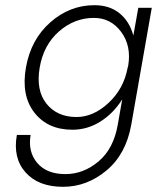

<svg xmlns="http://www.w3.org/2000/svg" viewBox="-20 -490 605 740"><path d="M344 -470Q402 -470 440.5 -439Q479 -408 494 -353L513 -460H565L486 -10Q466 104 390.5 167Q315 230 223 230Q128 230 78.5 174.5Q29 119 45 30H98Q87 95 123.5 138Q160 181 232 181Q302 181 360 132Q418 83 434 -10L451 -107Q417 -53 367 -21.5Q317 10 259 10Q164 10 112.5 -56Q61 -122 80 -230Q99 -338 174 -404Q249 -470 344 -470ZM133 -230Q118 -142 159 -90.5Q200 -39 275 -39Q340 -39 398.5 -93.5Q457 -148 472 -229L474 -236Q487 -313 447 -367Q407 -421 342 -421Q267 -421 207.5 -369Q148 -317 133 -230Z"/></svg>

Font: Renner* Light
Style: Light Italic
Weight: 300
Italic angle: -10°
Version: Version 003.000 ; ttfautohint (v0.97) -l 8 -r 50 -G 200 -x 1